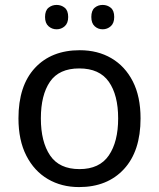

<svg xmlns="http://www.w3.org/2000/svg" viewBox="-20 -750 645 780"><path d="M551 -269Q551 -136 483.5 -63Q416 10 301 10Q230 10 174.5 -22.5Q119 -55 87 -117.5Q55 -180 55 -269Q55 -402 122 -474Q189 -546 304 -546Q377 -546 432.5 -513.5Q488 -481 519.5 -419.5Q551 -358 551 -269ZM146 -269Q146 -174 183.5 -118.5Q221 -63 303 -63Q384 -63 422 -118.5Q460 -174 460 -269Q460 -364 422 -418Q384 -472 302 -472Q220 -472 183 -418Q146 -364 146 -269ZM163 -681Q163 -707 177 -718.5Q191 -730 210 -730Q229 -730 243 -718.5Q257 -707 257 -681Q257 -656 243 -643.5Q229 -631 210 -631Q191 -631 177 -643.5Q163 -656 163 -681ZM351 -681Q351 -707 364.5 -718.5Q378 -730 397 -730Q416 -730 430 -718.5Q444 -707 444 -681Q444 -656 430 -643.5Q416 -631 397 -631Q378 -631 364.5 -643.5Q351 -656 351 -681Z"/></svg>

Font: Noto Sans SignWriting
Style: Regular
Weight: 400
Designer: Monotype Design Team
Foundry: Monotype Imaging Inc.
Version: Version 2.004; ttfautohint (v1.8.4.7-5d5b)